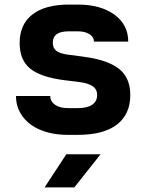

<svg xmlns="http://www.w3.org/2000/svg" viewBox="-20 -580 640 840"><path d="M277 10Q210 10 158.5 -11Q107 -32 78.5 -71Q50 -110 50 -160H200Q200 -136 221 -121.5Q242 -107 277 -107H321Q362 -107 383.5 -122Q405 -137 405 -164Q405 -189 386 -202.5Q367 -216 327 -221L263 -229Q159 -242 112.5 -279.5Q66 -317 66 -392Q66 -473 121.5 -516.5Q177 -560 282 -560H320Q420 -560 480.5 -516Q541 -472 541 -398H391Q391 -418 371.5 -430.5Q352 -443 320 -443H282Q245 -443 228 -430.5Q211 -418 211 -393Q211 -370 226 -358Q241 -346 276 -341L345 -332Q451 -318 500.5 -279Q550 -240 550 -164Q550 -80 491.5 -35Q433 10 321 10ZM305 240H175L270 95H420Z"/></svg>

Font: JetBrains Mono Extra Bold
Style: Regular
Weight: 800
Monospace: yes
Designer: Philipp Nurullin, Konstantin Bulenkov
Foundry: JetBrains
Version: 2.002